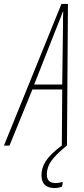

<svg xmlns="http://www.w3.org/2000/svg" viewBox="-87 -737 427 972"><path d="M86 -309 203 -606Q213 -630 219.5 -647Q226 -664 231 -678H233Q232 -664 232 -645.5Q232 -627 232 -606L228 -309ZM-67 0H-39L77 -284H228L226 0H252L257 -717H224ZM190 215Q203 215 211.5 212.5Q220 210 227 208L231 184Q209 190 195 190Q150 190 150 146Q150 110 172.5 78Q195 46 251 0H225Q166 45 144.5 79Q123 113 123 150Q123 215 190 215Z"/></svg>

Font: Noto Sans Display Condensed Thin
Style: Italic
Weight: 250
Width: 3
Italic angle: -12°
Designer: Monotype Design Team
Foundry: Monotype Imaging Inc.
Version: Version 1.900